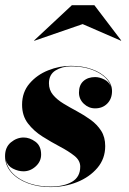

<svg xmlns="http://www.w3.org/2000/svg" viewBox="-23 -730 510 761"><path d="M304.5 -634.5 113.5 -568.5 112 -569.5 262 -709.5H351L457.5 -569.5L456.5 -568.5ZM394 -151Q394 -101 363 -64.5Q332 -28 282.5 -8.2Q233 11.5 177 11.5Q127.5 11.5 86.5 -4Q45.5 -19.5 21.2 -47.2Q-3 -75 -3 -111Q-3 -146.5 20.2 -165.8Q43.5 -185 71 -185Q94.5 -185 117.2 -168.5Q140 -152 140 -117.5Q140 -90 118.5 -70.5Q97 -51 70 -51Q49.5 -51 28.5 -61.5Q7.5 -72 0.5 -94Q9.5 -47.5 59 -19Q108.5 9.5 177 9.5Q230 9.5 262.5 -9.5Q295 -28.5 295 -69.5Q295 -94 271.8 -112.5Q248.5 -131 214.2 -149Q180 -167 145.5 -188.8Q111 -210.5 87.8 -240.8Q64.5 -271 64.5 -315Q64.5 -364.5 94 -399Q123.5 -433.5 168 -451.2Q212.5 -469 258 -469Q304.5 -469 341.2 -455.8Q378 -442.5 399.5 -419.8Q421 -397 421 -369Q421 -338.5 402.2 -319.5Q383.5 -300.5 354 -300.5Q328.5 -300.5 309.2 -318.8Q290 -337 290 -363Q290 -393 307.8 -408.8Q325.5 -424.5 354 -424.5Q371.5 -424.5 390 -415.2Q408.5 -406 416 -388.5Q405.5 -422.5 362 -444.8Q318.5 -467 258 -467Q223.5 -467 197.2 -450.8Q171 -434.5 171 -400Q171 -373.5 187 -354.2Q203 -335 228.5 -319.5Q254 -304 282.5 -288.8Q311 -273.5 336.5 -255Q362 -236.5 378 -211.5Q394 -186.5 394 -151Z"/></svg>

Font: Bodoni* 96
Style: Bold Italic
Weight: 700
Italic angle: -13°
Version: Version 2.2